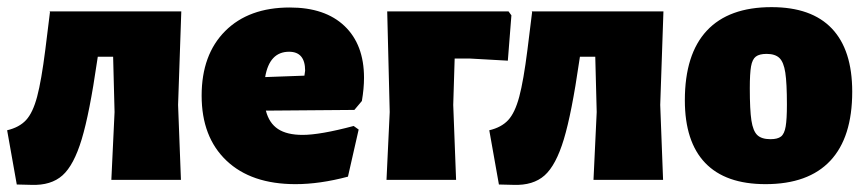

<svg xmlns="http://www.w3.org/2000/svg" viewBox="-22 -504 2423 538"><path d="M477 -210 485 0H290L299 -190L295 -345H252L250 -332Q229 -187 207 -114Q185 -41 153 -12.5Q121 16 66 14L25 13L-2 -139Q32 -147 51 -167.5Q70 -188 82 -233Q94 -278 105 -365L118 -470L117 -472H486Z M971 -196 723 -194Q732 -159 757 -142.5Q782 -126 826 -126Q875 -126 969 -151L983 -141L953 -9Q874 12 806 12Q682 12 612.5 -54Q543 -120 543 -236Q543 -351 609 -417Q675 -483 790 -483Q889 -483 943.5 -431Q998 -379 998 -286Q998 -256 992 -221ZM833 -306Q833 -359 788 -359Q733 -359 721 -288L831 -292Z M1411 -461 1401 -334 1294 -340H1252L1248 -210L1256 0H1061L1070 -190L1063 -472H1403Z M1828 -210 1836 0H1641L1650 -190L1646 -345H1603L1601 -332Q1580 -187 1558 -114Q1536 -41 1504 -12.5Q1472 16 1417 14L1376 13L1349 -139Q1383 -147 1402 -167.5Q1421 -188 1433 -233Q1445 -278 1456 -365L1469 -470L1468 -472H1837Z M2366 -247Q2366 -119 2304.5 -53.5Q2243 12 2123 12Q2011 12 1954 -47.5Q1897 -107 1897 -223Q1897 -352 1958.5 -418Q2020 -484 2140 -484Q2252 -484 2309 -424Q2366 -364 2366 -247ZM2079 -257Q2079 -196 2083.5 -166.5Q2088 -137 2100 -125.5Q2112 -114 2137 -114Q2157 -114 2166.5 -121.5Q2176 -129 2179.5 -149.5Q2183 -170 2183 -211Q2183 -271 2178.5 -300.5Q2174 -330 2162 -341.5Q2150 -353 2126 -353Q2106 -353 2096 -345.5Q2086 -338 2082.5 -318Q2079 -298 2079 -257Z"/></svg>

Font: Luna Sans Black
Style: Regular
Weight: 900
Designer: Juan Pablo del Peral
Foundry: Huerta Tipografica
Version: Version 2.001; ttfautohint (v1.5)